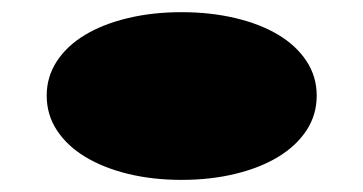

<svg xmlns="http://www.w3.org/2000/svg" viewBox="-20 -275 600 317"><path d="M57.1 -117.2Q57.1 -148.4 74 -174.1Q90.8 -199.7 120.6 -217.5Q150.4 -235.4 191.2 -245.1Q231.9 -254.9 279.8 -254.9Q327.6 -254.9 368.7 -245.1Q409.7 -235.4 439.5 -217.5Q469.2 -199.7 486.1 -174.1Q502.9 -148.4 502.9 -117.2Q502.9 -85.4 486.1 -59.8Q469.2 -34.2 439.5 -16.1Q409.7 2 368.7 12Q327.6 22 279.8 22Q231.9 22 191.2 12Q150.4 2 120.6 -16.1Q90.8 -34.2 74 -59.8Q57.1 -85.4 57.1 -117.2Z"/></svg>

Font: Asset
Style: Regular
Weight: 400
Designer: Riccardo De Franceschi
Foundry: Sorkin Type Co.
Version: Version 1.001